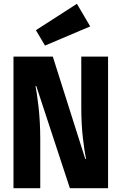

<svg xmlns="http://www.w3.org/2000/svg" viewBox="-20 -991 640 1011"><path d="M348 0 171 -538H167Q170 -522 174.5 -493.5Q179 -465 183 -428.5Q187 -392 189.5 -348.5Q192 -305 192 -259V0H51V-693H258L429 -154H433Q425 -192 416.5 -264Q408 -336 408 -430V-693H549V0ZM169 -832 385 -971 455 -852 217 -751Z"/></svg>

Font: Qzxlaeiskcpccdgjqmyffctclhy
Style: Regular
Weight: 700
Monospace: yes
Designer: Carrois Corporate & Edenspiekermann
Foundry: Carrois Corporate GbR & Edenspiekermann AG
Version: Version 2.001